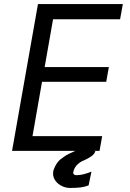

<svg xmlns="http://www.w3.org/2000/svg" viewBox="-20 -745 640 948"><path d="M167.5 -725H586.5L573 -650H242L200.5 -414H517.5L504.5 -341H187.5L140.5 -73H484.5L471.5 0H441.5L451 1Q446.5 15.5 433 25.2Q419.5 35 402.5 43Q400 44 386.8 50Q373.5 56 361.5 68Q349.5 80 344.5 95.5Q341.5 103 341.5 108Q341.5 120 359 120Q388 120 431.5 102.5L417.5 170.5Q398 178 376.8 180.5Q355.5 183 325 183Q305.5 183 286 173.8Q266.5 164.5 254.2 148Q242 131.5 242 112Q242 101.5 245.5 91.5Q252.5 73 261.2 60.8Q270 48.5 277.2 42.8Q284.5 37 299.5 26.5Q314.5 16 352 0H39.5Z"/></svg>

Font: JuliaMono Italic
Style: Regular
Weight: 400
Italic angle: -9°
Monospace: yes
Designer: cormullion
Foundry: corm
Version: Version 0.049; ttfautohint (v1.8.4)